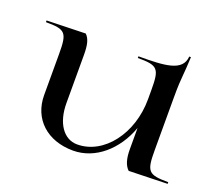

<svg xmlns="http://www.w3.org/2000/svg" viewBox="-99 -704 976 851"><g transform="rotate(20 388.5 -279.0)"><path d="M10 -489C102.5 -489 113 -477.6 113 -377V-183C113 -70.5 194.6 5 317 5C421.4 5 511.4 -74 552 -187.1V-87C552 -42 561 -13 580 5L762 0V-8C667.5 -8 657 -19.4 657 -120V-367C657 -425.5 658.7 -446.4 661.2 -475C662.9 -494.8 665 -518.8 667 -563H659C654 -491 570.7 -487 447 -487V-479C541.5 -479 552 -467.9 552 -367V-322C552 -159.6 450.3 -27 325 -27C261 -27 218 -89.4 218 -183V-410C218 -455.5 212 -484 193 -502L10 -497Z"/></g></svg>

Font: Prida01
Style: Bold
Weight: 700
Designer: gluk
Foundry: gluk
Version: Version 00.072